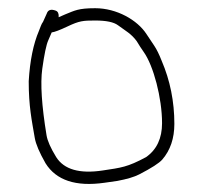

<svg xmlns="http://www.w3.org/2000/svg" viewBox="-20 -473 494 468"><path d="M106 -394C105.3 -392 102.6 -385.6 97.7 -374.8C92.8 -364 88 -340.8 83 -305.1C78.1 -269.5 81.6 -215.6 93.4 -143.5C95.6 -129.8 103.5 -112 117 -90C136.2 -59.8 174.1 -48.9 230.5 -57.5C275.5 -64.3 290.5 -65.5 336 -90C362 -108.2 375 -135.8 375 -172.7C375 -234.3 354 -312.9 330.5 -346C324.8 -354 319 -363 313 -373C299.4 -391.2 287 -397.1 267.5 -411.5C257.2 -419.2 238.7 -423 212 -423C182.4 -423 173.4 -422.2 144.5 -408.5C125.5 -399.5 112.7 -394.7 106 -394ZM123 -431C127 -433 132.3 -435.3 139 -438C162 -447.2 170.7 -453 212 -453C264.4 -453 314.8 -424.3 337 -390L356 -361.5C362 -352.5 368 -340.3 374 -325C394.7 -276.8 405 -225.4 405 -171C405 -135.8 395.2 -106.8 375.5 -84C368 -75.4 349.2 -63.3 319.1 -47.8C307.2 -41.7 289.5 -36.4 266 -32L234.5 -27.5C164.8 -17.6 117 -33.4 91 -75C76.1 -101.1 67.4 -121.6 64.8 -136.5C57.3 -180.6 50 -213.5 50 -275C52.9 -325 61.3 -366 75 -398C78.5 -406.2 80.3 -413.8 85 -420L94 -440C97 -449 104.3 -451.4 116 -447C121.3 -445 123.7 -439.7 123 -431Z"/></svg>

Font: MewTooHand
Style: Reversed
Weight: 400
Designer: Mew Too, Robert Jablonski
Version: Version 0.77